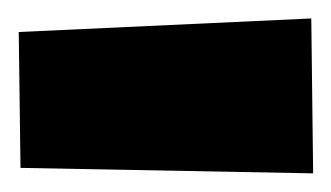

<svg xmlns="http://www.w3.org/2000/svg" viewBox="-28 26 357 207"><path d="M-5.9 207 -7.8 60.5 307.6 45.9 309.6 212.9Z"/></svg>

Font: Luckiest Guy
Style: Regular
Weight: 400
Designer: Astigmatic (AOETI)
Foundry: Astigmatic (AOETI)
Version: Version 1.000